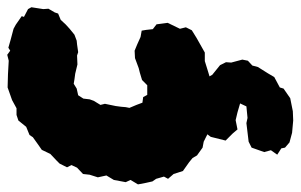

<svg xmlns="http://www.w3.org/2000/svg" viewBox="-176 -400 810 517"><g transform="rotate(-90 228.5 -142.0)"><path d="M168 28 156 22 125 12 105 2 89 -1 68 -16 61 -28 50 -37 26 -54 18 -79 5 -94 11 -105 5 -126 -2 -136 -6 -154 -10 -175 2 -195 -4 -208 2 -240 14 -260 9 -283 16 -305 18 -323 35 -339 42 -354 36 -366 46 -386 54 -394 72 -411 83 -434 96 -443 117 -458 123 -467 145 -476 162 -497 177 -502H195L217 -514L251 -526L287 -525L323 -523L339 -527L350 -519L358 -524L379 -518L409 -510L420 -504L443 -488L441 -482L462 -471L467 -462L462 -430L463 -416L453 -399L450 -390L433 -383L421 -370L409 -359L393 -346L377 -340L367 -339L346 -336L337 -339L313 -338L288 -344L273 -346L261 -348L248 -340L230 -336L221 -322L219 -305L215 -294L204 -276L207 -264L201 -235L199 -220L198 -208L196 -198L204 -179L210 -163L225 -161L231 -150H257L271 -164L291 -170L303 -173L330 -183L350 -184L367 -177L387 -168L404 -165L406 -153L408 -135L421 -125L425 -95L409 -62L413 -46L405 -30L384 -17L345 5H322L293 14L273 20L252 23L235 27L202 25L192 21ZM162 243 129 240 103 233 89 221 87 211 70 200 82 183 77 165 89 131 105 123 155 117 169 120 200 117 208 100 184 93 163 88 138 93 127 80 108 61 118 21 136 -3 148 -30 187 -28 206 -25 234 -31H260L279 -32L281 -14L291 -5L276 9L285 25L311 46L319 62L318 76L326 106L323 121L310 133L306 148L289 175L279 192L251 207L248 217L222 235L187 242Z"/></g></svg>

Font: Winky Rough Black
Style: Italic
Weight: 900
Italic angle: -8.97852°
Designer: Simon Atzbach
Foundry: typofactur
Version: Version 1.206; ttfautohint (v1.8.4.7-5d5b)